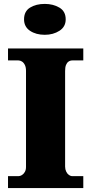

<svg xmlns="http://www.w3.org/2000/svg" viewBox="-20 -962 466 982"><path d="M21 0V-61H74Q83 -61 92 -66.5Q101 -72 107 -82.5Q113 -93 113 -108V-600Q113 -618 107 -630Q101 -642 92 -647.5Q83 -653 74 -653H21V-714H406V-653H351Q339 -653 330.5 -647Q322 -641 317.5 -629.5Q313 -618 313 -599V-110Q313 -96 318.5 -84.5Q324 -73 332.5 -67Q341 -61 351 -61H406V0ZM209 -784Q164 -784 133.5 -804.5Q103 -825 103 -863Q103 -904 133.5 -923Q164 -942 209 -942Q252 -942 284 -923Q316 -904 316 -863Q316 -825 284 -804.5Q252 -784 209 -784Z"/></svg>

Font: Noto Serif Bengali Black
Style: Regular
Weight: 900
Version: Version 2.003